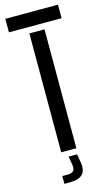

<svg xmlns="http://www.w3.org/2000/svg" viewBox="-145 -849 605 1071"><g transform="rotate(-15 157.5 -313.0)"><path d="M114 0V-686.5H201.5V0ZM5.5 -722V-800H309.5V-722ZM85.5 174.5V129.5H115Q140 129.5 150 118.8Q160 108 156 84L147.5 34H196.5L205 84Q212 131 190 152.8Q168 174.5 115 174.5Z"/></g></svg>

Font: Big Shoulders Stencil Display Thin SemiBold
Style: Regular
Weight: 600
Version: Version 2.001